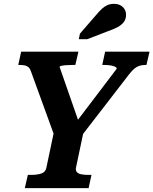

<svg xmlns="http://www.w3.org/2000/svg" viewBox="-20 -979 798 999"><path d="M109 0 125 -69H142Q173 -69 194.5 -76Q216 -83 221 -105L264 -309L266 -264L142 -605Q137 -621 129 -628.5Q121 -636 109.5 -638.5Q98 -641 83 -641H75L90 -710H388L372 -641H358Q341 -641 326 -640Q311 -639 301 -637Q291 -635 290 -631L398 -321L354 -314L587 -621Q588 -627 579.5 -631.5Q571 -636 556 -638.5Q541 -641 524 -641H512L527 -710H758L742 -641H735Q720 -641 706.5 -637Q693 -633 680.5 -623Q668 -613 653 -594L396 -261L418 -309L375 -105Q373 -91 380.5 -83Q388 -75 403.5 -72Q419 -69 439 -69H456L441 0ZM481 -902Q496 -920 510 -933Q524 -946 539 -952.5Q554 -959 573 -959Q602 -959 619 -942.5Q636 -926 636 -902Q636 -881 625 -865.5Q614 -850 593 -838.5Q572 -827 540 -816L434 -775H390L396 -804Z"/></svg>

Font: Roboto Serif 20pt SemiBold
Style: Italic
Weight: 600
Italic angle: -10°
Version: Version 1.007